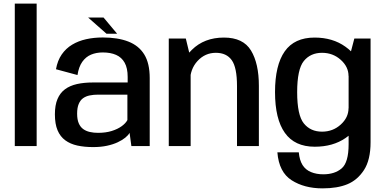

<svg xmlns="http://www.w3.org/2000/svg" viewBox="-20 -805 2125 1058"><path d="M61.5 0H182V-785H61.5Z M493.5 5.5Q535.5 5.5 569.2 -1.8Q603 -9 628.5 -21Q654 -33 670.5 -46.5Q687 -60 694 -73L704 0H805V-375Q805 -456 775 -504.8Q745 -553.5 687.2 -576Q629.5 -598.5 546 -598.5Q497.5 -598.5 454.8 -589Q412 -579.5 377.8 -559Q343.5 -538.5 320.2 -505Q297 -471.5 288.5 -423.5L407 -391.5Q414 -437 433.5 -464.5Q453 -492 481.8 -504Q510.5 -516 546.5 -516Q589 -516 619.8 -502.5Q650.5 -489 667 -459.2Q683.5 -429.5 683.5 -381V-350.5H492Q443 -350.5 404 -341.8Q365 -333 338 -313Q311 -293 296.8 -259.2Q282.5 -225.5 282.5 -175Q282.5 -122 297.2 -87Q312 -52 339.8 -31.8Q367.5 -11.5 406.2 -3Q445 5.5 493.5 5.5ZM520 -73Q496 -73 475 -77.8Q454 -82.5 438.2 -94Q422.5 -105.5 413.8 -126Q405 -146.5 405 -179Q405 -211.5 413.8 -232.2Q422.5 -253 438 -264Q453.5 -275 474.8 -279.2Q496 -283.5 520.5 -283.5H682V-143.5Q673 -126 650.8 -109.8Q628.5 -93.5 595.5 -83.2Q562.5 -73 520 -73ZM567 -619H625.5L550.5 -708.5H465.5Z M910 0H1030.5V-482.5L1004 -592.5H910ZM1286 0H1406.5V-332Q1406.5 -455 1363.2 -526.5Q1320 -598 1214 -598Q1105.5 -598 1037 -530.2Q968.5 -462.5 968.5 -388L1027 -354.5Q1027 -424 1068.5 -469Q1110 -514 1169.5 -514Q1228 -514 1257 -473.5Q1286 -433 1286 -331Z M1757.5 233Q1839 233 1894.2 210.2Q1949.5 187.5 1985.8 131.8Q2022 76 2022 -21.5V-592.5H1932.5L1901 -472.5V-10Q1901 90 1862.8 122.8Q1824.5 155.5 1761.5 155.5Q1723.5 155.5 1693.8 143.2Q1664 131 1647.2 104.5Q1630.5 78 1626.5 34.5H1508.5Q1517 143.5 1587 188.2Q1657 233 1757.5 233ZM1714.5 3.5Q1814.5 3.5 1884.2 -44.5Q1954 -92.5 1954 -148.5L1900.5 -208.5Q1900.5 -157.5 1857.5 -118.5Q1814.5 -79.5 1754.5 -79.5Q1691 -79.5 1654.2 -125Q1617.5 -170.5 1617.5 -297Q1617.5 -423.5 1654.2 -468.8Q1691 -514 1754.5 -514Q1814.5 -514 1857.5 -475.5Q1900.5 -437 1900.5 -386.5L1953.5 -442.5Q1953.5 -497.5 1883.2 -547.8Q1813 -598 1713.5 -598Q1602.5 -598 1549 -522Q1495.5 -446 1495.5 -297.5Q1495.5 -149 1549.8 -72.8Q1604 3.5 1714.5 3.5Z"/></svg>

Font: Anybody Thin Medium
Style: Regular
Weight: 500
Version: Version 1.113;gftools[0.9.25]